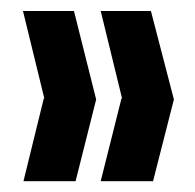

<svg xmlns="http://www.w3.org/2000/svg" viewBox="-20 -380 356 351"><path d="M22 -359.9H115.2L155.8 -198.2L118.2 -48.8H22.9L60.1 -200.2H61ZM164.1 -48.8 202.1 -200.2H203.1L164.1 -359.9H255.9L297.9 -198.2L259.8 -48.8Z"/></svg>

Font: Fundamental  Brigade Condensed
Style: Regular
Weight: 400
Width: 3
Designer: Peter Wiegel, original typeface by Carl Albert Fahrenwaldt 1901
Foundry: Peter Wiegel
Version: Version 0.000 2012 initial release